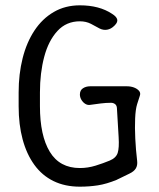

<svg xmlns="http://www.w3.org/2000/svg" viewBox="-20 -694 596 721"><path d="M280 7Q224 7 181 -14Q138 -35 109 -75Q80 -115 65 -170.5Q50 -226 50 -295V-347Q50 -416 65 -475.5Q80 -535 109.5 -579.5Q139 -624 182 -649Q225 -674 280 -674Q353 -674 401 -642Q417 -632 420 -621.5Q423 -611 411 -599L409 -597Q397 -585 382.5 -582.5Q368 -580 354 -587Q340 -595 321.5 -604.5Q303 -614 280 -614Q229 -614 195.5 -577.5Q162 -541 146 -480.5Q130 -420 130 -347V-295Q130 -185 167 -124Q204 -63 280 -63Q310 -63 339 -72Q368 -81 392 -91Q416 -101 422 -120Q428 -139 425.5 -179Q423 -219 419 -289Q418 -299 411.5 -303.5Q405 -308 397 -308Q378 -308 358 -305.5Q338 -303 317 -300Q308 -299 299.5 -304.5Q291 -310 285.5 -319.5Q280 -329 280 -339Q280 -355 291.5 -362.5Q303 -370 319 -370H456Q471 -370 483 -365.5Q495 -361 502 -353Q509 -345 505 -334L495 -303Q489 -284 487.5 -249.5Q486 -215 488 -173.5Q490 -132 495 -90Q497 -73 490 -61.5Q483 -50 466 -42L427 -23Q425 -22 422.5 -21Q420 -20 419 -19Q380 -3 347.5 2Q315 7 280 7Z"/></svg>

Font: Winky Sans Light
Style: Regular
Weight: 300
Designer: Simon Atzbach
Foundry: typofactur
Version: Version 1.205